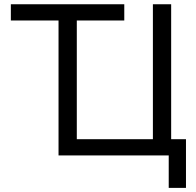

<svg xmlns="http://www.w3.org/2000/svg" viewBox="-20 -748 942 924"><path d="M32.2 -649.4V-727.5H578.1V-649.4H349.6V-78.1H715.8V-727.5H803.7V-78.1H875V156.2H792V0H261.7V-649.4Z"/></svg>

Font: Inter Display
Style: Regular
Weight: 400
Designer: Rasmus Andersson
Foundry: rsms
Version: Version 4.000;git-37864ae